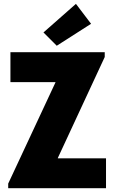

<svg xmlns="http://www.w3.org/2000/svg" viewBox="-20 -996 602 1016"><path d="M23.4 0V-24.4L273.4 -559.6V-561.5H35.2V-719.7H534.2V-694.3L286.1 -160.2V-158.2H541V0ZM280.3 -753.9 210 -824.2 381.8 -975.6 461.9 -870.1Z"/></svg>

Font: Reddit Mono Black
Style: Regular
Weight: 900
Monospace: yes
Designer: Stephen Hutchings
Foundry: Reddit
Version: Version 1.014